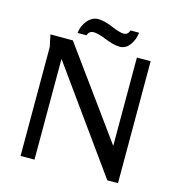

<svg xmlns="http://www.w3.org/2000/svg" viewBox="-118 -916 951 1025"><g transform="rotate(15 357.0 -403.5)"><path d="M87 -602Q85 -608 85 -612L80 -634L76 -656Q73 -666 73 -668H197L551 -180V-668H627V6H568L164 -557V0H87ZM260 -713H211Q215 -753 240.5 -783Q266 -813 299.5 -813Q333 -813 380 -793Q427 -773 449.5 -773Q472 -773 481 -799H528Q524 -760 502 -730Q480 -700 447 -700Q414 -700 366 -719.5Q318 -739 293.5 -739Q269 -739 260 -713Z"/></g></svg>

Font: Rosario
Style: Regular
Weight: 400
Designer: Hector Gatti
Foundry: Omnibus-Type
Version: Version 1.002